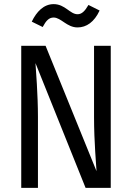

<svg xmlns="http://www.w3.org/2000/svg" viewBox="-20 -911 640 931"><path d="M356 -778C399 -778 437 -804 463 -860L409 -887C391 -856 376 -842 356 -842C319 -842 296 -891 240 -891C192 -891 157 -854 134 -806L187 -780C203 -810 217 -826 240 -826C276 -826 304 -778 356 -778ZM395 0H517V-689H436V-344C436 -220 447 -109 448 -81L201 -689H83V0H164V-345C164 -451 154 -575 152 -605Z"/></svg>

Font: FiraMono Nerd Font
Style: Regular
Weight: 400
Designer: Carrois Corporate & Edenspiekermann AG
Foundry: Carrois Corporate GbR & Edenspiekermann AG
Version: Version 003.206;Nerd Fonts 3.3.0